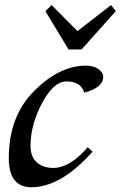

<svg xmlns="http://www.w3.org/2000/svg" viewBox="-20 -748 496 777"><path d="M106.9 9.8Q15.6 9.8 15.6 -108.9Q15.6 -277.3 118.2 -379.9Q220.7 -482.4 327.6 -482.4Q357.4 -482.4 377.4 -469Q397.5 -455.6 397.5 -437Q397.5 -393.1 320.8 -373Q307.6 -418.5 249 -418.5Q196.8 -418.5 150.1 -330.6Q103.5 -242.7 103.5 -157.7Q103.5 -112.8 129.4 -90.6Q155.3 -68.4 195.8 -68.4Q262.7 -68.4 335 -152.3L354.5 -134.3Q226.6 9.8 106.9 9.8ZM310.1 -547.9H257.3L163.6 -703.1L189 -727.5L293.5 -622.1L429.2 -727.5L448.7 -703.1Z"/></svg>

Font: Kelvinch
Style: Italic
Weight: 400
Italic angle: -10°
Designer: Paul James Miller
Foundry: High-Logic / Made with FontCreator
Version: Version 3.40;July 22, 2017;FontCreator 11.0.0.2388 64-bit